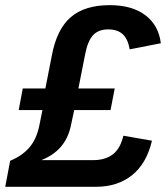

<svg xmlns="http://www.w3.org/2000/svg" viewBox="-45 -718 638 738"><path d="M539.1 -177.2Q518.6 -89.8 462.9 -44.9Q407.2 0 323.7 0H-24.9L-5.9 -100.1Q40 -118.7 67.9 -151.1Q95.7 -183.6 106 -234.9L118.2 -294.9H26.9L42.5 -377.9H129.4L154.3 -504.9Q173.3 -606 227.1 -652.1Q280.8 -698.2 377 -698.2Q462.9 -698.2 513.9 -659.4Q564.9 -620.6 573.2 -551.8L453.6 -528.3Q446.3 -569.3 426 -587.2Q405.8 -605 371.1 -605Q333 -605 312.5 -582.5Q292 -560.1 282.2 -508.8L256.3 -377.9H396L379.9 -294.9H240.2L227.1 -233.4Q216.8 -186 188.5 -153.3Q160.2 -120.6 113.8 -102.5H313Q359.4 -102.5 388.4 -124.5Q417.5 -146.5 429.2 -196.3Z"/></svg>

Font: Arimo
Style: Italic
Weight: 400
Italic angle: -12°
Designer: Steve Matteson
Foundry: Monotype Imaging Inc.
Version: Version 1.33